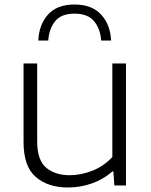

<svg xmlns="http://www.w3.org/2000/svg" viewBox="-20 -823 672 852"><path d="M281 9Q193.5 9 139 -37.5Q84.5 -84 84.5 -193V-541.5H145V-196Q145 -112 185 -78.8Q225 -45.5 289.5 -45.5Q338 -45.5 388.8 -65Q439.5 -84.5 478.5 -126V-541.5H539V0H487.5L483 -62H478.5Q438.5 -27 387.5 -9Q336.5 9 281 9ZM150 -643Q153 -713.5 193 -758.2Q233 -803 310.5 -803Q388 -803 429 -758Q470 -713 473 -643H429Q425 -696 397.2 -729.2Q369.5 -762.5 310.5 -762.5Q252 -762.5 225 -729.2Q198 -696 194 -643Z"/></svg>

Font: Encode Sans Expanded Light
Style: Regular
Weight: 300
Width: 7
Designer: Multiple Designers
Foundry: Impallari Type
Version: Version 3.000; ttfautohint (v1.8.3) -l 8 -r 50 -G 200 -x 14 